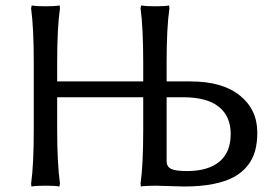

<svg xmlns="http://www.w3.org/2000/svg" viewBox="-20 -675 1028 705"><path d="M550.8 6.8Q535.6 6.8 522.2 7.6Q508.8 8.3 502.9 8.8L497.1 9.8L496.1 -1Q505.9 -68.8 505.9 -200.2V-317.9H189.9V-200.2Q189.9 -76.2 200.2 -1L198.2 9.8Q180.2 6.8 147 6.8Q113.3 6.8 95.2 9.8L94.2 -1Q104 -68.8 104 -200.2V-444.8Q104 -572.8 94.2 -644L96.2 -654.8Q114.3 -651.9 147 -651.9Q180.7 -651.9 199.2 -654.8L200.2 -644Q189.9 -574.2 189.9 -444.8V-376H505.9V-444.8Q505.9 -572.8 496.1 -644L498 -654.8Q516.6 -651.9 548.8 -651.9Q583 -651.9 601.1 -654.8L602.1 -644Q591.8 -574.2 591.8 -444.8V-376H680.2Q796.4 -376 860.6 -324.5Q924.8 -272.9 924.8 -188Q924.8 -150.4 916.5 -120.6Q908.2 -90.8 888.7 -66.2Q869.1 -41.5 838.6 -24.9Q808.1 -8.3 762.5 0.7Q716.8 9.8 657.2 9.8Q638.2 9.8 601.6 8.3Q564.9 6.8 550.8 6.8ZM591.8 -317.9V-84Q591.8 -63 608.2 -54.9Q624.5 -46.9 666 -46.9Q744.1 -46.9 785.6 -81.3Q827.1 -115.7 827.1 -183.1Q827.1 -248 783.4 -283Q739.7 -317.9 652.8 -317.9Z"/></svg>

Font: Linear Smooth Low Contrast
Style: Regular
Weight: 500
Designer: Philipp H. Poll, Flanker
Foundry: Philipp H. Poll, reworked by Flanker
Version: Version 1.010 | FøM Fix